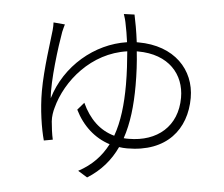

<svg xmlns="http://www.w3.org/2000/svg" viewBox="-56 -842 1112 953"><g transform="rotate(5 500.0 -365.0)"><path d="M608 -597C764 -597 842 -502 842 -387C842 -244 743 -161 601 -161C592 -161 584 -161 576 -162C602 -238 612 -327 612 -428C612 -486 609 -544 603 -597ZM599 -642C592 -698 583 -746 576 -778L523 -776C528 -763 534 -741 537 -722C541 -704 546 -675 551 -638C391 -614 247 -493 198 -328C190 -412 213 -589 226 -661C230 -677 233 -690 236 -699L179 -704C180 -692 179 -681 178 -666C173 -615 151 -471 151 -359C151 -268 166 -174 182 -116L226 -124C220 -148 215 -190 213 -214C211 -238 216 -265 221 -282C257 -420 379 -568 556 -593C560 -545 564 -487 564 -427C564 -328 554 -242 528 -170C455 -190 402 -242 366 -320L334 -283C373 -204 434 -150 509 -126C477 -64 431 -16 365 19L412 48C479 6 526 -49 557 -116C570 -114 584 -113 597 -113C795 -113 890 -234 890 -390C890 -530 787 -642 607 -642Z"/></g></svg>

Font: Noto Sans Japanese Light
Style: Regular
Weight: 300
Designer: Ryoko NISHIZUKA (kana & ideographs); Paul D. Hunt (Latin, Greek & Cyrillic); Wenlong ZHANG (bopomofo); Sandoll Communica
Foundry: Adobe Systems Incorporated
Version: Version 1.000;PS 1;hotconv 1.0.78;makeotf.lib2.5.61930